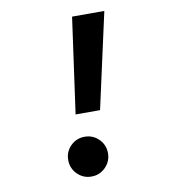

<svg xmlns="http://www.w3.org/2000/svg" viewBox="-80 -767 746 845"><g transform="rotate(-10 293.0 -344.0)"><path d="M239.3 -271.5 298.8 -698.2H442.9L348.6 -271.5ZM261.2 9.8Q224.1 9.8 198.2 -16.4Q172.4 -42.5 172.4 -79.1Q172.4 -116.2 198.2 -142.1Q224.1 -168 261.2 -168Q298.3 -168 324.2 -142.1Q350.1 -116.2 350.1 -79.1Q350.1 -42.5 324.2 -16.4Q298.3 9.8 261.2 9.8Z"/></g></svg>

Font: Cascadia Code PL
Style: Bold Italic
Weight: 700
Italic angle: -10°
Monospace: yes
Designer: Aaron Bell
Foundry: Saja Typeworks
Version: Version 2404.023; ttfautohint (v1.8.4)